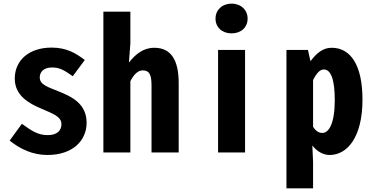

<svg xmlns="http://www.w3.org/2000/svg" viewBox="-20 -836 2040 1053"><path d="M240 14C379 14 455 -65 455 -163C455 -267 373 -306 306 -333C246 -358 198 -370 198 -411C198 -443 221 -466 266 -466C311 -466 337 -447 379 -418L445 -507C397 -543 347 -575 263 -575C139 -575 61 -505 61 -405C61 -310 141 -268 207 -240C266 -214 317 -198 317 -155C317 -121 294 -95 242 -95C187 -95 153 -119 100 -157L33 -65C91 -18 160 14 240 14Z M547 0H695V-391C715 -429 737 -450 763 -450C799 -450 811 -427 811 -367V0H960V-380C960 -504 920 -574 826 -574C765 -574 723 -538 687 -493L695 -598V-772H547Z M1176 0H1324V-562H1176ZM1250 -653C1302 -653 1338 -686 1338 -734C1338 -781 1302 -816 1250 -816C1198 -816 1162 -781 1162 -734C1162 -686 1198 -653 1250 -653Z M1551 197H1697V52L1693 -38C1721 -2 1756 14 1788 14C1883 14 1968 -81 1968 -290C1968 -477 1904 -574 1799 -574C1751 -574 1717 -545 1685 -503H1682L1669 -562H1551ZM1748 -107C1731 -107 1714 -114 1697 -141V-397C1717 -436 1735 -455 1756 -455C1794 -455 1816 -402 1816 -287C1816 -157 1783 -107 1748 -107Z"/></svg>

Font: Noto Sans Mono CJK TC
Style: Bold
Weight: 700
Designer: Ryoko NISHIZUKA 西塚涼子 (kana, bopomofo & ideographs); Paul D. Hunt (Latin, Greek & Cyrillic); Sandoll Communications 산돌커뮤니
Foundry: Adobe
Version: Version 2.004;hotconv 1.0.118;makeotfexe 2.5.65603